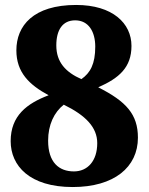

<svg xmlns="http://www.w3.org/2000/svg" viewBox="-20 -744 599 774"><path d="M273 10C440 10 536 -70 536 -189C536 -283 489 -335 376 -392C460 -429 510 -472 510 -559C510 -650 434 -724 287 -724C114 -724 46 -640 46 -541C46 -452 98 -402 176 -360C89 -327 23 -278 23 -175C23 -76 99 10 273 10ZM308 -425C245 -453 207 -493 207 -561C207 -623 232 -662 283 -662C338 -662 364 -615 364 -556C364 -486 344 -450 308 -425ZM278 -53C218 -53 174 -89 174 -177C174 -241 198 -291 237 -322C325 -279 372 -231 372 -167C372 -95 333 -53 278 -53Z"/></svg>

Font: Noto Serif Malayalam ExtraBold
Style: Regular
Weight: 800
Designer: Indian type Foundry, Jelle Bosma, Monotype Design Team
Foundry: Monotype Imaging Inc.
Version: Version 2.104